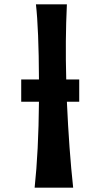

<svg xmlns="http://www.w3.org/2000/svg" viewBox="-20 -867 478 887"><path d="M346 -500V-397H289Q299 -174 318 0H140Q158 -167 160 -397H78V-500H160Q159 -732 146 -847H289Q281 -680 286 -500Z"/></svg>

Font: OpenDyslexic
Style: Regular
Weight: 400
Designer: Abbie Gonzalez
Version: Version 0.920;hotconv 1.0.109;makeotfexe 2.5.65596